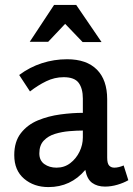

<svg xmlns="http://www.w3.org/2000/svg" viewBox="-20 -750 542 781"><path d="M253 -509Q332 -509 374 -467Q416 -425 416 -346V-109Q416 -85 424 -76.5Q432 -68 445 -68Q454 -68 464 -70.5Q474 -73 483 -77L502 -17Q483 -6 457.5 1.5Q432 9 407 9Q376 9 355 -6Q334 -21 327 -59Q268 11 177 11Q118 11 78 -23Q38 -57 38 -119Q38 -174 65 -208.5Q92 -243 134.5 -260.5Q177 -278 225.5 -284.5Q274 -291 317 -291V-349Q317 -390 300 -413Q283 -436 239 -436Q202 -436 168 -419.5Q134 -403 102 -378L58 -445Q101 -477 150.5 -493Q200 -509 253 -509ZM317 -219Q293 -219 262.5 -216.5Q232 -214 204 -205.5Q176 -197 158 -178Q140 -159 140 -126Q140 -97 160.5 -82.5Q181 -68 210 -68Q242 -68 266 -86.5Q290 -105 303.5 -133Q317 -161 317 -191ZM245 -653 176 -580H101L200 -730H290L393 -579H316Z"/></svg>

Font: Rosario SemiBold
Style: Regular
Weight: 600
Designer: Hector Gatti
Foundry: Omnibus Type
Version: Version 1.101; ttfautohint (v1.8.1.43-b0c9)